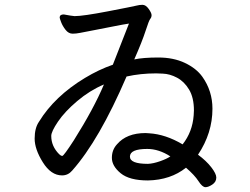

<svg xmlns="http://www.w3.org/2000/svg" viewBox="-20 -742 1040 798"><path d="M595 -61Q520 -61 520 -91Q520 -123 592 -123Q640 -123 688 -92Q674 -82 645.5 -72Q617 -62 595 -61ZM287 -159Q245 -94 239 -94Q233 -94 226 -101Q193 -134 193 -177Q193 -195 221 -236.5Q249 -278 301 -322Q353 -366 412 -391Q370 -291 287 -159ZM834 36Q846 36 862.5 25Q879 14 879 -4Q879 -20 858 -47Q837 -74 803 -99Q863 -189 863 -290Q863 -364 821 -423Q796 -458 748.5 -480.5Q701 -503 638 -503Q575 -503 538 -495Q571 -570 585 -613.5Q599 -657 604.5 -663.5Q610 -670 610 -679Q610 -688 598 -705Q586 -722 572 -722Q560 -722 546.5 -718.5Q533 -715 429 -695Q325 -675 290 -675Q277 -676 245 -682Q228 -682 228 -669Q228 -666 234 -650Q240 -634 252.5 -618Q265 -602 282 -602Q296 -602 313.5 -605.5Q331 -609 370.5 -616.5Q410 -624 452.5 -632.5Q495 -641 516 -644L449 -473Q391 -453 333 -418Q207 -342 142 -236Q124 -210 124 -166Q124 -122 158 -67.5Q192 -13 238 -13Q263 -13 280 -33Q392 -159 506 -424Q564 -437 629 -437L656 -436Q686 -435 716 -419Q746 -403 766 -369.5Q786 -336 786 -283L785 -263Q780 -194 739 -142Q668 -184 600 -188L585 -189Q506 -189 466 -142Q445 -119 445 -86Q445 -52 481.5 -22Q518 8 595 8Q689 6 753 -45Q789 -14 805 11Q821 36 834 36Z"/></svg>

Font: LXGW WenKai TC
Style: Bold
Weight: 700
Designer: LXGW / Fontworks Inc.
Foundry: LXGW / Fontworks Inc.
Version: Version 1.330;April 28, 2024